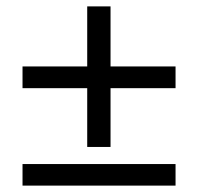

<svg xmlns="http://www.w3.org/2000/svg" viewBox="-20 -621 620 601"><path d="M50.5 -107.5H529.5V-40H50.5ZM529.5 -413V-345H326V-161H253V-345H50.5V-413H253V-601H326V-413Z"/></svg>

Font: Lato 2
Style: Regular
Weight: 400
Designer: Lukasz Dziedzic with Adam Twardoch and Botio Nikoltchev
Foundry: tyPoland Lukasz Dziedzic
Version: Version 2.015; 2015-08-06; http://www.latofonts.com/